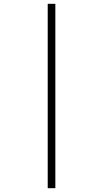

<svg xmlns="http://www.w3.org/2000/svg" viewBox="-20 -843 540 1006"><path d="M230 143V-823H270V143Z"/></svg>

Font: Iosevka Extralight
Style: Regular
Weight: 200
Monospace: yes
Designer: Belleve Invis
Foundry: Belleve Invis
Version: Version 32.0.1; ttfautohint (v1.8.4)